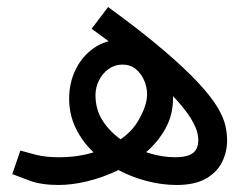

<svg xmlns="http://www.w3.org/2000/svg" viewBox="-20 -519 712 547"><path d="M483 8Q442 8 399 -3Q356 -14 316.5 -35Q277 -56 245.5 -86Q214 -116 195.5 -154.5Q177 -193 177 -238Q177 -283 195.5 -321Q214 -359 248 -382.5Q282 -406 326 -406Q373 -406 405.5 -381.5Q438 -357 455.5 -318.5Q473 -280 473 -239Q473 -192 451.5 -153Q430 -114 394.5 -84Q359 -54 315.5 -33.5Q272 -13 228.5 -2.5Q185 8 147 8Q98 8 65.5 -4Q33 -16 15 -23L38 -90Q55 -85 82.5 -78Q110 -71 147 -71Q177 -71 202.5 -75Q228 -79 250 -86Q272 -93 290 -102Q348 -131 373.5 -174.5Q399 -218 399 -250Q399 -271 390.5 -290.5Q382 -310 366.5 -322.5Q351 -335 329 -335Q307 -335 289.5 -322.5Q272 -310 262 -290Q252 -270 252 -248Q252 -206 273.5 -173.5Q295 -141 329.5 -118Q364 -95 403.5 -83Q443 -71 479 -71Q513 -71 529 -82.5Q545 -94 545 -121Q545 -126 542.5 -139.5Q540 -153 526.5 -177Q513 -201 481 -236.5Q449 -272 391 -321.5Q333 -371 241 -437L288 -499Q384 -429 446.5 -375.5Q509 -322 545.5 -282.5Q582 -243 599.5 -213.5Q617 -184 622 -161.5Q627 -139 627 -119Q627 -86 612.5 -57Q598 -28 566.5 -10Q535 8 483 8Z"/></svg>

Font: Farlight84_Sys_V01
Style: Regular
Weight: 400
Designer: Ryoko NISHIZUKA  (kana, bopomofo & ideographs); Paul D. Hunt (Latin, Greek & Cyrillic); Sandoll Communications , Soo-you
Foundry: Adobe
Version: Version 2.004;October 29, 2024;FontCreator 14.0.0.2814 64-bi